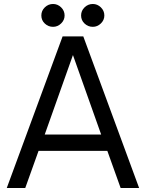

<svg xmlns="http://www.w3.org/2000/svg" viewBox="-20 -946 734 966"><path d="M107 0H14L295 -763H399L680 0H587L520 -187H174ZM347 -669 205 -269H489ZM188 -868Q188 -892 205.5 -909Q223 -926 247 -926Q270 -926 287.5 -909Q305 -892 305 -868Q305 -845 287.5 -828Q270 -811 247 -811Q223 -811 205.5 -827.5Q188 -844 188 -868ZM388 -868Q388 -892 405.5 -909Q423 -926 447 -926Q470 -926 487.5 -909Q505 -892 505 -868Q505 -845 487.5 -828Q470 -811 447 -811Q423 -811 405.5 -827.5Q388 -844 388 -868Z"/></svg>

Font: Open Sauce One
Style: Regular
Weight: 400
Designer: Alfredo Marco Pradil
Foundry: Creative Sauce Fz LLC
Version: Version 1.477